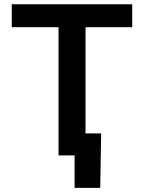

<svg xmlns="http://www.w3.org/2000/svg" viewBox="-20 -748 693 924"><path d="M36.6 -617.2V-727.5H616.2V-617.2H391.6V0H261.7V-617.2ZM338.9 156.2V0H298.8V-106H466.8L462.4 156.2Z"/></svg>

Font: Inter 18pt SemiBold
Style: Regular
Weight: 600
Designer: Rasmus Andersson
Foundry: rsms
Version: Version 4.001;git-66647c0bb